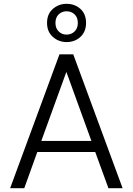

<svg xmlns="http://www.w3.org/2000/svg" viewBox="-20 -984 694 1004"><path d="M33 0 291 -700H363L621 0H547L478 -189H175L107 0ZM327 -608 196 -247H458ZM328 -764Q287 -764 256.5 -791Q226 -818 226 -864Q226 -911 256.5 -937.5Q287 -964 328 -964Q371 -964 400.5 -937.5Q430 -911 430 -864Q430 -818 400.5 -791Q371 -764 328 -764ZM328 -803Q353 -803 370 -819.5Q387 -836 387 -864Q387 -893 370 -909Q353 -925 328 -925Q304 -925 287 -909Q270 -893 270 -864Q270 -836 287 -819.5Q304 -803 328 -803Z"/></svg>

Font: DM Sans Light
Style: Regular
Weight: 300
Designer: Colophon Foundry, Jonny Pinhorn
Foundry: Colophon Foundry
Version: Version 4.004; ttfautohint (v1.8.4.7-5d5b)